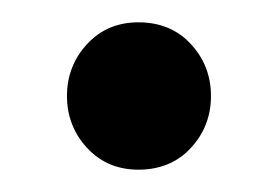

<svg xmlns="http://www.w3.org/2000/svg" viewBox="-20 -140 249 172"><path d="M169 -54Q169 -27 151 -7.5Q133 12 104 12Q76 12 58 -7.5Q40 -27 40 -54Q40 -81 58 -100.5Q76 -120 104 -120Q133 -120 151 -100.5Q169 -81 169 -54Z"/></svg>

Font: Fira Sans Extra Condensed
Style: Regular
Weight: 400
Width: 1
Designer: Carrois Corporate & Edenspiekermann AG
Foundry: Carrois Corporate GbR & Edenspiekermann AG
Version: Version 4.203